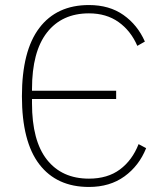

<svg xmlns="http://www.w3.org/2000/svg" viewBox="-20 -730 655 762"><path d="M333 12Q205 12 136 -78Q67 -168 67 -348Q67 -528 136 -619Q205 -710 333 -710Q414 -710 470 -670.5Q526 -631 555 -565L525 -548Q499 -608 450.5 -642.5Q402 -677 333 -677Q226 -677 166.5 -601Q107 -525 107 -376V-370H441V-337H107V-320Q107 -171 166.5 -96Q226 -21 333 -21Q407 -21 456 -57.5Q505 -94 530 -158L560 -142Q532 -72 474 -30Q416 12 333 12Z"/></svg>

Font: IBM Plex Sans ExtLt
Style: Regular
Weight: 200
Designer: Mike Abbink, Paul van der Laan, Pieter van Rosmalen
Foundry: Bold Monday
Version: Version 3.005